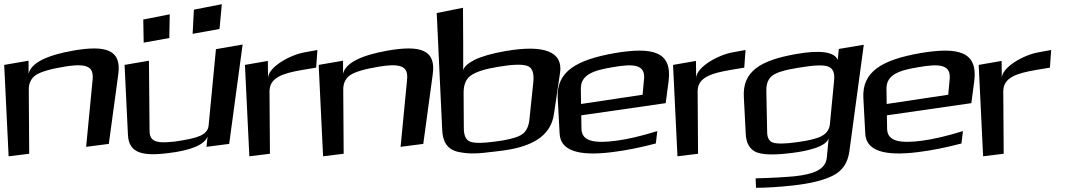

<svg xmlns="http://www.w3.org/2000/svg" viewBox="-75 -710 5085 914"><path d="M273 -469C143 -446 73 -409 61 -359V-421L-55 -401L-34 34L64 22L62 -284C62 -314 73 -337 96 -353C119 -368 165 -382 234 -393C265 -398 290 -400 309 -399C355 -396 370 -375 366 -332L335 -11L443 -25L488 -356C504 -471 433 -497 273 -469Z M725 19C835 6 898 -21 913 -60L908 -11L1016 -25L1080 -498L953 -476L918 -112C916 -91 903 -75 879 -64C855 -53 814 -44 756 -36C730 -33 708 -32 691 -33C652 -36 637 -52 637 -87L634 -421L518 -401L534 -69C538 16 597 35 725 19ZM731 -529 733 -642 607 -617 609 -507ZM970 -572 981 -690 848 -664 842 -549Z M1201 -338 1200 -420 1091 -401 1112 34 1210 22 1208 -275C1208 -341 1271 -361 1364 -377L1430 -388L1436 -472L1376 -461C1305 -449 1201 -390 1201 -338Z M1770 -469C1640 -446 1570 -409 1558 -359V-421L1442 -401L1463 34L1561 22L1559 -284C1559 -314 1570 -337 1593 -353C1616 -368 1662 -382 1731 -393C1762 -398 1787 -400 1806 -399C1852 -396 1867 -375 1863 -332L1832 -11L1940 -25L1985 -356C2001 -471 1930 -497 1770 -469Z M2591 -363C2606 -463 2518 -499 2332 -467C2267 -456 2217 -441 2184 -425C2151 -408 2133 -391 2130 -375C2130 -397 2130 -476 2130 -500L2129 -673L2004 -648L2030 -93C2032 -35 2055 2 2106 13C2158 24 2198 22 2276 12C2307 9 2333 5 2355 1C2471 -21 2548 -70 2562 -167ZM2445 -139C2441 -103 2427 -79 2403 -66C2379 -53 2338 -43 2281 -36C2224 -28 2186 -28 2165 -35C2144 -42 2134 -62 2133 -96L2132 -269C2132 -307 2143 -334 2167 -351C2191 -368 2234 -382 2297 -392C2362 -403 2408 -405 2433 -397C2458 -390 2468 -364 2464 -321Z M2850 -457C2670 -425 2573 -370 2580 -243L2589 -74C2593 6 2676 35 2841 14C2906 6 2975 -8 3047 -27L3054 -86C2977 -62 2912 -47 2858 -40C2763 -28 2694 -33 2693 -97L2692 -161L3094 -219L3108 -325C3125 -464 3033 -488 2850 -457ZM2841 -390C2938 -407 2997 -405 2991 -335L2984 -259L2691 -215L2690 -287C2689 -354 2749 -375 2841 -390Z M3239 -338 3238 -420 3129 -401 3150 34 3248 22 3246 -275C3246 -341 3309 -361 3402 -377L3468 -388L3474 -472L3414 -461C3343 -449 3239 -390 3239 -338Z M3466 -248 3475 -73C3477 -28 3494 0 3524 14C3555 27 3611 29 3695 18C3763 10 3862 -11 3870 -54L3861 40C3855 98 3798 119 3709 129C3665 133 3603 137 3522 139L3524 184C3568 184 3626 181 3699 173C3781 164 3844 149 3888 127C3934 105 3960 67 3968 13L4037 -497L3918 -477L3913 -425C3897 -463 3830 -473 3716 -453C3544 -423 3459 -370 3466 -248ZM3876 -122C3874 -94 3860 -74 3834 -61C3810 -49 3771 -40 3718 -33C3661 -25 3624 -25 3605 -31C3587 -37 3577 -54 3577 -81L3573 -280C3573 -312 3582 -335 3602 -350C3621 -365 3663 -378 3729 -388C3799 -400 3846 -402 3868 -393C3890 -384 3899 -364 3896 -331Z M4305 -457C4125 -425 4028 -370 4035 -243L4044 -74C4048 6 4131 35 4296 14C4361 6 4430 -8 4502 -27L4509 -86C4432 -62 4367 -47 4313 -40C4218 -28 4149 -33 4148 -97L4147 -161L4549 -219L4563 -325C4580 -464 4488 -488 4305 -457ZM4296 -390C4393 -407 4452 -405 4446 -335L4439 -259L4146 -215L4145 -287C4144 -354 4204 -375 4296 -390Z M4694 -338 4693 -420 4584 -401 4605 34 4703 22 4701 -275C4701 -341 4764 -361 4857 -377L4923 -388L4929 -472L4869 -461C4798 -449 4694 -390 4694 -338Z"/></svg>

Font: Gamestation Warped
Style: Regular
Weight: 400
Designer: Jonas Hecksher
Foundry: Jonas Hecksher, Playtypeª, e-types AS
Version: Version 1.003